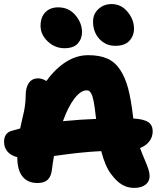

<svg xmlns="http://www.w3.org/2000/svg" viewBox="-20 -917 820 943"><path d="M545.9 -691.9Q499.5 -691.9 468.3 -725.6Q437 -759.3 437 -811Q437 -848.1 463.4 -872.6Q489.7 -897 527.8 -897Q575.7 -897 606.9 -858.6Q638.2 -820.3 638.2 -776.9Q638.2 -741.2 615.5 -716.6Q592.8 -691.9 545.9 -691.9ZM296.9 -680.2Q249.5 -680.2 214.4 -713.6Q179.2 -747.1 179.2 -790Q179.2 -832 202.4 -856.4Q225.6 -880.9 266.1 -880.9Q317.9 -880.9 350.3 -842.5Q382.8 -804.2 382.8 -759.8Q382.8 -726.1 361.8 -703.1Q340.8 -680.2 296.9 -680.2ZM639.2 5.9Q606.4 5.9 579.6 -9.8Q552.7 -25.4 524.9 -63Q496.6 -100.1 477.1 -174.8Q449.2 -173.3 422.6 -171.4Q396 -169.4 369.1 -166.5Q342.3 -163.6 326.2 -161.6Q310.1 -159.7 281.7 -155.8Q253.4 -151.9 245.1 -150.9Q238.8 -115.7 234.9 -83Q231 -49.8 213.9 -33.9Q196.8 -18.1 164.1 -18.1Q116.2 -18.1 90.6 -50Q64.9 -82 64.9 -145Q32.7 -153.3 16.4 -172.9Q0 -192.4 0 -220.2Q0 -265.1 39.1 -274.9Q71.8 -284.7 79.1 -286.1Q82 -301.3 88.1 -327.1Q94.2 -353 97.4 -367.7Q100.6 -382.3 103.3 -404.1Q106 -425.8 106 -445.8Q106 -487.3 121.8 -509.8Q137.7 -532.2 167 -532.2Q186.5 -532.2 208 -519Q250 -578.1 302.7 -612.1Q355.5 -646 413.1 -646Q468.8 -646 506.3 -629.6Q543.9 -613.3 569.6 -575Q595.2 -536.6 609.6 -481.7Q624 -426.8 633.8 -341.8Q633.8 -340.3 634.3 -338.1Q634.8 -335.9 634.8 -335Q686.5 -332 708.3 -317.1Q730 -302.2 730 -272Q730 -245.1 713.9 -223.4Q697.8 -201.7 668 -189.9Q675.8 -167.5 689.2 -136.2Q702.6 -105 708.7 -86.4Q714.8 -67.9 714.8 -51.8Q714.8 -25.4 694.3 -9.8Q673.8 5.9 639.2 5.9ZM404.8 -473.1Q376.5 -473.1 345.7 -433.3Q314.9 -393.6 289.1 -321.8Q380.4 -330.6 452.1 -333Q451.7 -335 451.2 -339.8Q450.7 -344.7 450.2 -347.2Q445.3 -391.6 440.2 -418.2Q435.1 -444.8 428.7 -456.3Q422.4 -467.8 417.7 -470.5Q413.1 -473.1 404.8 -473.1Z"/></svg>

Font: Shantell Sans Irregular
Style: Regular
Weight: 800
Designer: Stephen Nixon, Anya Danilova, Shantell Martin
Foundry: Arrow Type
Version: Version 1.006;[9816181b4]